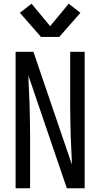

<svg xmlns="http://www.w3.org/2000/svg" viewBox="-20 -1014 540 1034"><path d="M64 0V-735H160Q212 -583 263.5 -431.5Q315 -280 367 -128Q367 -138 366.5 -147Q366 -156 366 -165L361 -276Q360 -317 359 -358.5Q358 -400 358 -441V-735H436V0H340L133 -607Q133 -597 133.5 -588Q134 -579 134 -570L139 -459Q140 -418 141 -376.5Q142 -335 142 -294V0ZM201 -815 87 -945 150 -994 250 -873 350 -994 413 -945 299 -815Z"/></svg>

Font: Iosevka www.saffi
Style: Regular
Weight: 400
Monospace: yes
Designer: Belleve Invis
Foundry: Belleve Invis
Version: Version 22.0.2; ttfautohint (v1.8.3)